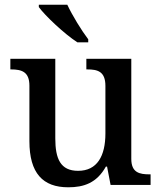

<svg xmlns="http://www.w3.org/2000/svg" viewBox="-20 -786 684 816"><path d="M309 -606H355V-619C326 -657 287 -721 266 -766H145V-756C170 -721 253 -642 309 -606ZM270 10C336 10 391 -8 430 -78H435L450 0H620V-45H616C573 -45 538 -52 538 -111V-536H347V-491H351C394 -491 428 -483 428 -421V-219C428 -123 393 -60 312 -60C237 -60 215 -111 215 -198V-536H24V-491H27C72 -491 105 -481 105 -422V-186C105 -50 162 10 270 10Z"/></svg>

Font: Noto Serif Georgian Medium
Style: Regular
Weight: 500
Designer: Monotype Design Team, Akaki Razmadze
Foundry: Google LLC
Version: Version 2.003